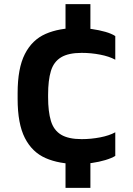

<svg xmlns="http://www.w3.org/2000/svg" viewBox="-20 -781 640 926"><path d="M356 10Q265 10 200 -18.5Q135 -47 100 -115.5Q65 -184 65 -304V-332Q65 -452 100 -520.5Q135 -589 200 -617.5Q265 -646 356 -646Q388 -646 423 -641Q458 -636 488 -627.5Q518 -619 536 -607V-493Q507 -509 463 -517.5Q419 -526 374 -526Q310 -526 274.5 -504.5Q239 -483 225.5 -438.5Q212 -394 212 -324V-312Q212 -243 225.5 -198Q239 -153 274.5 -131.5Q310 -110 374 -110Q419 -110 463 -118.5Q507 -127 536 -143V-29Q518 -18 488 -9Q458 0 423 5Q388 10 356 10ZM296 125V-36H416V125ZM296 -600V-761H416V-600Z"/></svg>

Font: Matangi Black
Style: Regular
Weight: 900
Designer: Prashant Pant
Foundry: The Graphic Ant
Version: Version 3.002